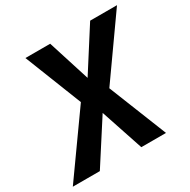

<svg xmlns="http://www.w3.org/2000/svg" viewBox="-195 -860 998 1010"><g transform="rotate(-30 304.5 -355.5)"><path d="M318.4 -457 480.5 -710.9H643.6L390.1 -352.5L530.8 0H380.9L294.9 -257.8L128.9 0H-35.2L224.1 -364.3L87.4 -710.9H237.8Z"/></g></svg>

Font: Roboto Mono
Style: Bold Italic
Weight: 700
Designer: Google
Version: Version 2.000985; 2015; ttfautohint (v1.3)